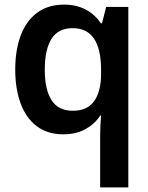

<svg xmlns="http://www.w3.org/2000/svg" viewBox="-20 -572 640 832"><path d="M414 11Q414 -6 415 -26.5Q416 -47 418 -71H414Q391 -35 350.5 -12.5Q310 10 254 10Q186 10 139.5 -25Q93 -60 69.5 -123.5Q46 -187 46 -270Q46 -354 69.5 -417.5Q93 -481 140.5 -516.5Q188 -552 258 -552Q310 -552 350.5 -531Q391 -510 417 -471H422L440 -542H536V240H414ZM296 -92Q359 -92 388.5 -134.5Q418 -177 418 -251V-269Q418 -450 295 -450Q232 -450 203 -403.5Q174 -357 174 -269Q174 -185 203 -138.5Q232 -92 296 -92Z"/></svg>

Font: Noto Sans Mono SemiBold
Style: Regular
Weight: 600
Designer: Monotype Design Team
Foundry: Monotype Imaging Inc.
Version: Version 2.014; ttfautohint (v1.8.4.7-5d5b)